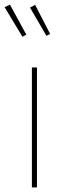

<svg xmlns="http://www.w3.org/2000/svg" viewBox="-20 -811 298 831"><path d="M23 -791 94 -661 77 -652 0 -780ZM132 -790 197 -664 181 -656 110 -778ZM140 -519V0H118V-519Z"/></svg>

Font: FiraGO Thin
Style: Regular
Weight: 100
Designer: bBox Type
Foundry: bBox Type GmbH
Version: Version 1.001;PS 001.001;hotconv 1.0.88;makeotf.lib2.5.64775